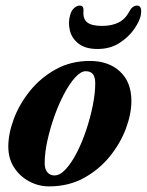

<svg xmlns="http://www.w3.org/2000/svg" viewBox="-20 -650 523 684"><path d="M154.7 14Q116.8 14 83.5 -4.1Q50.2 -22.1 29.9 -53.8Q9.6 -85.6 9.6 -127.7Q9.6 -173.9 29.3 -226.7Q49.1 -279.6 87 -326.5Q124.9 -373.3 178.7 -403.1Q232.4 -432.9 300.5 -432.9Q366.9 -432.9 407.5 -395.2Q448.1 -357.5 448.1 -290.3Q448.1 -244.4 428.5 -191.8Q408.8 -139.1 370.8 -92.3Q332.8 -45.5 278.5 -15.8Q224.2 14 154.7 14ZM174 -25Q193.9 -25 214.3 -47.3Q234.7 -69.5 253.5 -105.9Q272.3 -142.4 287 -186.3Q301.6 -230.1 310.5 -274Q319.3 -317.9 319.3 -353.5Q319.3 -374.6 311.2 -385.5Q303.1 -396.3 285.3 -396.3Q268.1 -396.3 248.1 -374.4Q228.1 -352.6 208.9 -316.5Q189.7 -280.4 174.1 -236.8Q158.6 -193.2 148.9 -149.4Q139.2 -105.7 139.2 -69Q139.2 -46.6 149.1 -35.8Q158.9 -25 174 -25ZM327.7 -475.5Q284.1 -475.5 259.9 -494.5Q235.6 -513.5 228.9 -541.7Q222.1 -570 229.9 -596.3Q234.6 -613.7 244.7 -621.9Q254.8 -630.1 263.4 -630.1Q272.2 -630.1 275.3 -624.5Q278.3 -618.8 277.3 -609.1Q275.3 -581.9 291.4 -569.8Q307.5 -557.7 342.9 -557.7Q378.4 -557.7 402.4 -569.8Q426.4 -581.9 440.8 -609.1Q445.5 -618.8 452.7 -624.5Q459.9 -630.1 468.6 -630.1Q477.4 -630.1 481 -621.9Q484.7 -613.7 481.7 -596.3Q477.9 -575.4 458.3 -546.8Q438.7 -518.2 405.5 -496.9Q372.4 -475.5 327.7 -475.5Z"/></svg>

Font: EB Garamond
Style: Italic
Weight: 400
Italic angle: -17.2°
Designer: Georg Duffner and Octavio Pardo
Foundry: Georg Duffner
Version: Version 1.001